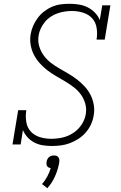

<svg xmlns="http://www.w3.org/2000/svg" viewBox="-20 -763 640 1014"><path d="M253 8Q253 8 253 8Q253 8 253 8Q228 8 204.5 4Q181 0 161 -10.5Q141 -21 125.5 -38Q110 -55 101 -76L89 0H46L76 -181H119Q114 -151 118.5 -120.5Q123 -90 142 -69Q161 -48 190 -39Q219 -30 250 -30Q280 -30 309.5 -36.5Q339 -43 365.5 -60Q392 -77 410 -103.5Q428 -130 433 -160Q438 -189 430 -216.5Q422 -244 406 -265.5Q390 -287 368 -303.5Q346 -320 322.5 -334Q299 -348 275.5 -361.5Q252 -375 230.5 -391.5Q209 -408 190.5 -428.5Q172 -449 159.5 -473Q147 -497 142 -525Q137 -553 142 -583Q146 -606 155.5 -627.5Q165 -649 179.5 -668.5Q194 -688 213.5 -703Q233 -718 255.5 -727.5Q278 -737 301 -740Q324 -743 346 -743Q372 -743 397 -739Q422 -735 443.5 -724Q465 -713 481.5 -696Q498 -679 507 -657L520 -735H563L533 -554H490Q495 -584 490.5 -614.5Q486 -645 467 -666Q448 -687 419 -696Q390 -705 360 -705Q341 -705 321.5 -702Q302 -699 283.5 -692.5Q265 -686 247.5 -674.5Q230 -663 217 -647Q204 -631 195.5 -613Q187 -595 184 -576Q179 -546 187 -519Q195 -492 211 -470Q227 -448 248.5 -431.5Q270 -415 293.5 -401.5Q317 -388 341 -374Q365 -360 386.5 -343.5Q408 -327 426.5 -307Q445 -287 457.5 -263Q470 -239 475 -211Q480 -183 475 -154Q471 -129 460.5 -106Q450 -83 433 -63.5Q416 -44 394.5 -30Q373 -16 349 -7Q325 2 301 5Q277 8 253 8ZM230 231 202 209Q218 191 229.5 169.5Q241 148 248 125Q242 124 237 121.5Q232 119 229 114.5Q226 110 225.5 104Q225 98 226 92Q227 85 230 78.5Q233 72 238.5 67Q244 62 251 60Q258 58 265 58Q272 58 278 60Q284 62 288 67Q292 72 293 78.5Q294 85 293 92V94L291 105Q284 139 269 171.5Q254 204 230 231Z"/></svg>

Font: Iosevka Slab XLtExObl
Style: Regular
Weight: 200
Width: 7
Italic angle: -9°
Monospace: yes
Designer: Belleve Invis
Foundry: Belleve Invis
Version: Version 11.1.1; ttfautohint (v1.8.3)